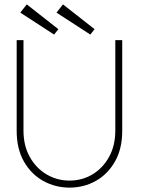

<svg xmlns="http://www.w3.org/2000/svg" viewBox="-20 -843 649 875"><path d="M505.5 -660H537V-246.5Q537 -165 504 -107Q471 -49 416.5 -18.5Q362 12 297 12Q232 12 177 -18.5Q122 -49 89 -107Q56 -165 56 -246.5V-660H87V-248Q87 -179.5 115.5 -128.2Q144 -77 191.8 -48.5Q239.5 -20 297 -20Q354.5 -20 401.8 -48.5Q449 -77 477.2 -128.2Q505.5 -179.5 505.5 -248ZM391.5 -685.5 237.5 -785.5 267 -823 411 -710ZM226.5 -685.5 72.5 -785.5 102 -823 246 -710Z"/></svg>

Font: League Spartan Thin Thin
Style: Regular
Weight: 250
Version: Version 2.002